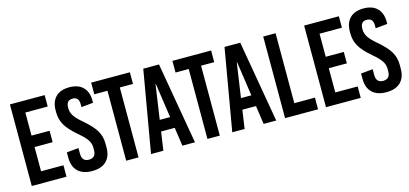

<svg xmlns="http://www.w3.org/2000/svg" viewBox="-62 -1145 3393 1591"><g transform="rotate(-15 1634.5 -350.0)"><path d="M355 -602H163V-404H318V-306H163V-98H355V0H57V-700H355Z M726 -553V-535L624 -525V-551Q624 -612 570 -612Q516 -612 516 -551V-542Q516 -510 535 -479.5Q554 -449 605 -406Q678 -344 708 -294Q738 -244 738 -182V-147Q738 -72 695.5 -31Q653 10 574 10Q495 10 452.5 -31Q410 -72 410 -147V-194L512 -204V-154Q512 -88 572 -88Q632 -88 632 -154V-177Q632 -211 612 -241.5Q592 -272 540 -316Q468 -377 439 -426.5Q410 -476 410 -538V-553Q410 -628 451 -669Q492 -710 568 -710Q644 -710 685 -669Q726 -628 726 -553Z M1086 -600H973V0H867V-600H754V-700H1086Z M1457 0H1349L1326 -159H1209L1186 0H1080L1201 -700H1336ZM1266 -550 1223 -255H1312L1269 -550Z M1783 -600H1670V0H1564V-600H1451V-700H1783Z M2154 0H2046L2023 -159H1906L1883 0H1777L1898 -700H2033ZM1963 -550 1920 -255H2009L1966 -550Z M2336 -100H2513V0H2230V-700H2336Z M2879 -602H2687V-404H2842V-306H2687V-98H2879V0H2581V-700H2879Z M3250 -553V-535L3148 -525V-551Q3148 -612 3094 -612Q3040 -612 3040 -551V-542Q3040 -510 3059 -479.5Q3078 -449 3129 -406Q3202 -344 3232 -294Q3262 -244 3262 -182V-147Q3262 -72 3219.5 -31Q3177 10 3098 10Q3019 10 2976.5 -31Q2934 -72 2934 -147V-194L3036 -204V-154Q3036 -88 3096 -88Q3156 -88 3156 -154V-177Q3156 -211 3136 -241.5Q3116 -272 3064 -316Q2992 -377 2963 -426.5Q2934 -476 2934 -538V-553Q2934 -628 2975 -669Q3016 -710 3092 -710Q3168 -710 3209 -669Q3250 -628 3250 -553Z"/></g></svg>

Font: Bebas Kai
Style: Regular
Weight: 400
Designer: Ryoichi Tsunekawa
Foundry: Dharma Type
Version: Version 1.001;PS 001.001;hotconv 1.0.70;makeotf.lib2.5.58329